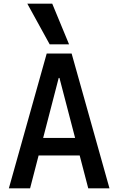

<svg xmlns="http://www.w3.org/2000/svg" viewBox="-20 -1020 640 1040"><path d="M28 0 233 -730H368L573 0H458L302 -598H298L143 0ZM142 -178V-273H459V-178ZM249 -780 128 -1000H263L354 -780Z"/></svg>

Font: M PLUS Code Latin Expanded Medium
Style: Regular
Weight: 500
Width: 7
Designer: Coji Morishita
Foundry: UNDERFOREST DESIGN
Version: Version 1.002; ttfautohint (v1.8.3)